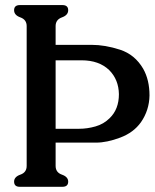

<svg xmlns="http://www.w3.org/2000/svg" viewBox="-20 -715 602 745"><path d="M195.8 -613.8V-541H335Q387.7 -541 445.6 -522.2Q503.4 -503.4 535.6 -448.2Q560.1 -404.8 560.1 -344.7Q559.1 -287.1 526.9 -240.7Q498.5 -200.7 446.8 -181.2Q395 -161.6 352.5 -161.6H195.8V-71.3Q195.8 -45.9 220.2 -37.4Q244.6 -28.8 244.6 -10.3Q244.6 9.8 222.2 9.8H56.6Q34.7 9.8 34.7 -10.3Q34.7 -28.8 59.1 -37.4Q83.5 -45.9 83.5 -71.3V-613.8Q83.5 -638.7 59.1 -647.5Q34.7 -656.2 34.7 -675.3Q34.7 -695.3 57.1 -695.3H222.2Q244.6 -695.3 244.6 -675.3Q244.6 -656.2 220.2 -647.5Q195.8 -638.7 195.8 -613.8ZM195.8 -215.3H286.6Q318.4 -215.3 350.3 -224.4Q382.3 -233.4 405.3 -256.3Q441.4 -291 441.4 -349.6Q440.4 -406.2 403.8 -442.9Q364.3 -481 296.4 -481H195.8Z"/></svg>

Font: Caudex
Style: Bold
Weight: 700
Version: Version 1.01